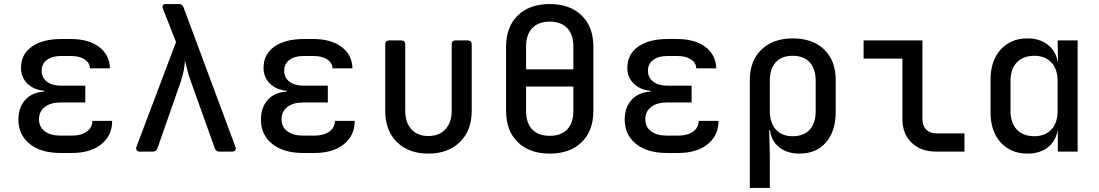

<svg xmlns="http://www.w3.org/2000/svg" viewBox="-20 -750 5440 950"><path d="M335 7H280Q183 7 127 -38Q71 -83 71 -158Q71 -218 104.5 -255.5Q138 -293 199 -297V-301Q148 -305 116 -336Q84 -367 84 -414Q84 -482 138 -519.5Q192 -557 283 -557H330Q418 -557 470 -518Q522 -479 524 -412H425Q424 -440 398.5 -456.5Q373 -473 330 -473H283Q238 -473 212 -453.5Q186 -434 186 -400Q186 -366 212 -346Q238 -326 283 -326H402V-243H280Q230 -243 201.5 -220.5Q173 -198 173 -160Q173 -122 201.5 -100.5Q230 -79 280 -79H335Q382 -79 409.5 -99Q437 -119 437 -152H535Q535 -79 481 -36Q427 7 335 7Z M671 0Q661 0 656.5 -6.5Q652 -13 655 -23L851 -542L786 -707Q778 -730 802 -730H865Q882 -730 888 -714L1145 -23Q1149 -13 1144 -6.5Q1139 0 1129 0H1066Q1048 0 1043 -16L924 -348Q912 -381 905.5 -409Q899 -437 895 -452Q895 -437 890.5 -409Q886 -381 875 -348L759 -16Q753 0 736 0Z M1535 7H1480Q1383 7 1327 -38Q1271 -83 1271 -158Q1271 -218 1304.5 -255.5Q1338 -293 1399 -297V-301Q1348 -305 1316 -336Q1284 -367 1284 -414Q1284 -482 1338 -519.5Q1392 -557 1483 -557H1530Q1618 -557 1670 -518Q1722 -479 1724 -412H1625Q1624 -440 1598.5 -456.5Q1573 -473 1530 -473H1483Q1438 -473 1412 -453.5Q1386 -434 1386 -400Q1386 -366 1412 -346Q1438 -326 1483 -326H1602V-243H1480Q1430 -243 1401.5 -220.5Q1373 -198 1373 -160Q1373 -122 1401.5 -100.5Q1430 -79 1480 -79H1535Q1582 -79 1609.5 -99Q1637 -119 1637 -152H1735Q1735 -79 1681 -36Q1627 7 1535 7Z M2099 10Q2002 10 1944 -47Q1886 -104 1886 -202V-530Q1886 -550 1906 -550H1965Q1985 -550 1985 -530V-202Q1985 -144 2015.5 -110.5Q2046 -77 2099 -77Q2153 -77 2184 -110.5Q2215 -144 2215 -202V-530Q2215 -550 2235 -550H2294Q2314 -550 2314 -530V-202Q2314 -104 2255.5 -47Q2197 10 2099 10Z M2700 10Q2600 10 2542 -46.5Q2484 -103 2484 -202V-519Q2484 -617 2542 -673.5Q2600 -730 2700 -730Q2800 -730 2858 -673.5Q2916 -617 2916 -519V-202Q2916 -103 2858 -46.5Q2800 10 2700 10ZM2583 -407H2817V-519Q2817 -579 2786.5 -611Q2756 -643 2700 -643Q2644 -643 2613.5 -611Q2583 -579 2583 -519ZM2700 -78Q2756 -78 2786.5 -109.5Q2817 -141 2817 -202V-322H2583V-202Q2583 -141 2613.5 -109.5Q2644 -78 2700 -78Z M3335 7H3280Q3183 7 3127 -38Q3071 -83 3071 -158Q3071 -218 3104.5 -255.5Q3138 -293 3199 -297V-301Q3148 -305 3116 -336Q3084 -367 3084 -414Q3084 -482 3138 -519.5Q3192 -557 3283 -557H3330Q3418 -557 3470 -518Q3522 -479 3524 -412H3425Q3424 -440 3398.5 -456.5Q3373 -473 3330 -473H3283Q3238 -473 3212 -453.5Q3186 -434 3186 -400Q3186 -366 3212 -346Q3238 -326 3283 -326H3402V-243H3280Q3230 -243 3201.5 -220.5Q3173 -198 3173 -160Q3173 -122 3201.5 -100.5Q3230 -79 3280 -79H3335Q3382 -79 3409.5 -99Q3437 -119 3437 -152H3535Q3535 -79 3481 -36Q3427 7 3335 7Z M3690 180V-354Q3690 -449 3747.5 -504.5Q3805 -560 3903 -560Q4001 -560 4058 -505Q4115 -450 4115 -354V-197Q4115 -101 4067 -45.5Q4019 10 3936 10Q3875 10 3836 -21Q3797 -52 3790 -105H3786L3789 21V180ZM3902 -76Q3957 -76 3986.5 -108.5Q4016 -141 4016 -202V-349Q4016 -409 3986.5 -441.5Q3957 -474 3902 -474Q3847 -474 3818 -441.5Q3789 -409 3789 -349V-202Q3789 -142 3819 -109Q3849 -76 3902 -76Z M4611 0Q4536 0 4490.5 -44Q4445 -88 4445 -161V-460H4253V-550H4544V-161Q4544 -128 4562.5 -109Q4581 -90 4613 -90H4752V0Z M5064 10Q4981 10 4931 -45.5Q4881 -101 4881 -196V-354Q4881 -449 4931 -504.5Q4981 -560 5064 -560Q5124 -560 5163.5 -529.5Q5203 -499 5213 -447H5215L5213 -550H5312V0H5214V-104H5213Q5203 -50 5163.5 -20Q5124 10 5064 10ZM5098 -76Q5151 -76 5182 -109Q5213 -142 5213 -202V-348Q5213 -408 5182 -441Q5151 -474 5098 -474Q5043 -474 5011.5 -441.5Q4980 -409 4980 -349V-202Q4980 -141 5011.5 -108.5Q5043 -76 5098 -76Z"/></svg>

Font: Pitagon Sans Mono Medium
Style: Regular
Weight: 500
Monospace: yes
Designer: Travis Tran
Foundry: Pitagon
Version: Version 1.001; ttfautohint (v1.8.4.7-5d5b);gftools[0.9.26]